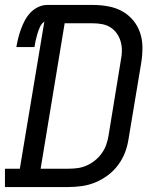

<svg xmlns="http://www.w3.org/2000/svg" viewBox="-30 -755 650 775"><path d="M-10 0V-74H50L149 -668Q137 -659 131 -645.5Q125 -632 121 -618.5Q117 -605 114 -592Q111 -579 109 -565H36Q39 -583 43.5 -601Q48 -619 54.5 -637Q61 -655 70 -672Q79 -689 92.5 -703.5Q106 -718 124 -726.5Q142 -735 160 -735H345Q376 -735 406.5 -729.5Q437 -724 462.5 -710Q488 -696 507 -673.5Q526 -651 535.5 -622.5Q545 -594 545 -563Q545 -532 540 -501L489 -195Q485 -167 475 -140.5Q465 -114 447.5 -90Q430 -66 406 -48Q382 -30 355.5 -19Q329 -8 301 -4Q273 0 246 0ZM246 -74Q265 -74 283.5 -76.5Q302 -79 320 -87Q338 -95 353.5 -107.5Q369 -120 380.5 -136Q392 -152 398.5 -170Q405 -188 408 -207L458 -513Q462 -532 462 -551Q462 -570 457 -587.5Q452 -605 441.5 -620Q431 -635 416 -644.5Q401 -654 382.5 -657.5Q364 -661 345 -661H231L134 -74Z"/></svg>

Font: Iosevka Curly Slab Extended
Style: Italic
Weight: 400
Width: 7
Italic angle: -9°
Monospace: yes
Designer: Belleve Invis
Foundry: Belleve Invis
Version: Version 11.1.0; ttfautohint (v1.8.3)